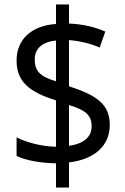

<svg xmlns="http://www.w3.org/2000/svg" viewBox="-20 -779 560 857"><path d="M230 -50V58H288V-54C404 -68 470 -130 470 -221C470 -316 409 -354 288 -394V-600C338 -596 385 -584 425 -567L450 -638C405 -658 352 -671 288 -674V-759H230V-672C123 -665 54 -605 54 -509C54 -417 107 -369 230 -331V-124C166 -125 96 -144 54 -166V-83C95 -63 161 -51 230 -50ZM230 -598V-416C158 -438 135 -462 135 -514C135 -560 166 -592 230 -598ZM288 -128V-310C364 -287 389 -264 389 -215C389 -170 357 -138 288 -128Z"/></svg>

Font: Noto Sans Ethiopic SemiCondensed
Style: Regular
Weight: 400
Width: 4
Designer: Monotype Design Team
Foundry: Monotype Imaging Inc.
Version: Version 2.102